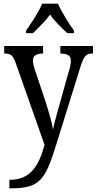

<svg xmlns="http://www.w3.org/2000/svg" viewBox="-20 -786 525 1043"><path d="M121 -619V-606H159C190 -636 226 -670 252 -707C277 -670 314 -636 345 -606H382V-619C355 -657 314 -721 295 -766H209C191 -721 148 -657 121 -619ZM31 191V237H40C196 237 226 192 286 -2L416 -420C436 -485 449 -495 482 -495H485V-536H308V-495H311C347 -494 365 -484 365 -456C365 -439 361 -422 355 -403L300 -206C287 -160 276 -121 268 -83C263 -117 247 -172 228 -232L172 -399C164 -423 159 -442 159 -457C159 -480 173 -495 211 -495H214V-536H3V-495H6C40 -495 50 -485 66 -442L222 1C190 118 144 191 31 191Z"/></svg>

Font: Noto Serif Ethiopic Cn
Style: Regular
Weight: 400
Width: 3
Designer: Monotype Design Team
Foundry: Monotype Imaging Inc.
Version: Version 2.102